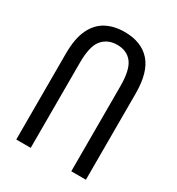

<svg xmlns="http://www.w3.org/2000/svg" viewBox="-173 -834 870 943"><g transform="rotate(30 261.5 -362.0)"><path d="M61 0V-487Q61 -573 86 -625Q111 -677 155.5 -700.5Q200 -724 259 -724Q354 -724 405 -667Q456 -610 456 -489V0H373V-483Q373 -575 343.5 -613Q314 -651 259 -651Q206 -651 174.5 -614.5Q143 -578 143 -483V0Z"/></g></svg>

Font: Noto Sans Georgian ExtraCondensed
Style: Regular
Weight: 400
Width: 2
Designer: Monotype Design Team, Akaki Razmadze
Foundry: Google LLC
Version: Version 2.005; ttfautohint (v1.8.4.7-5d5b)